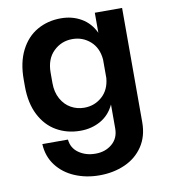

<svg xmlns="http://www.w3.org/2000/svg" viewBox="-85 -649 809 915"><g transform="rotate(-10 319.5 -191.5)"><path d="M567 -574V-21Q567 47 534.5 95.5Q502 144 446.5 168.5Q391 193 324 193H323Q259 193 204.5 170Q150 147 116.5 103Q83 59 80 -1H204Q208 41 242 64.5Q276 88 322 88H323Q370 88 402.5 60.5Q435 33 435 -14V-130Q412 -81 368.5 -56.5Q325 -32 271 -32H270Q207 -32 156 -61Q105 -90 75.5 -147.5Q46 -205 46 -287V-320Q46 -402 75.5 -460Q105 -518 156 -547Q207 -576 270 -576H271Q325 -576 368.5 -551Q412 -526 435 -477V-574ZM435 -258V-348Q430 -405 393.5 -437Q357 -469 308 -469H307Q254 -469 216 -432Q178 -395 178 -329V-279Q178 -235 196 -202.5Q214 -170 243.5 -153.5Q273 -137 307 -137H308Q357 -137 393.5 -169Q430 -201 435 -258Z"/></g></svg>

Font: 카카오 큰글씨 ExtraBold
Style: Regular
Weight: 800
Designer: Park Young-rak; Lee Sang-min; Kim Jung-jin; Min Bon; Park Min-gyu;
Foundry: Kakao Corporation
Version: Version 2.003